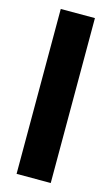

<svg xmlns="http://www.w3.org/2000/svg" viewBox="-109 -724 445 766"><g transform="rotate(15 113.5 -341.5)"><path d="M43 -681.6H184.1V-0.5H43Z"/></g></svg>

Font: Vazir Black WOL-UI
Style: Black-WOL-UI
Weight: 900
Designer: Saber Rastikerdar
Foundry: Saber Rastikerdar
Version: Version 30.0.0